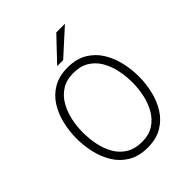

<svg xmlns="http://www.w3.org/2000/svg" viewBox="-253 -1067 1225 1225"><g transform="rotate(-45 360.0 -454.5)"><path d="M360.5 12Q283 12 229 -19.8Q175 -51.5 142.2 -104.2Q109.5 -157 94.5 -221Q79.5 -285 79.5 -350Q79.5 -415 94.5 -479Q109.5 -543 142.2 -595.8Q175 -648.5 229 -680.2Q283 -712 360.5 -712Q438 -712 491.8 -680.2Q545.5 -648.5 578.5 -595.8Q611.5 -543 626.5 -479Q641.5 -415 641.5 -350Q641.5 -285 626.5 -221Q611.5 -157 578.5 -104.2Q545.5 -51.5 491.8 -19.8Q438 12 360.5 12ZM360.5 -39.5Q423.5 -39.5 466.5 -67.2Q509.5 -95 535.8 -141Q562 -187 573.8 -241.8Q585.5 -296.5 585.5 -350Q585.5 -409 573.8 -464.2Q562 -519.5 535.8 -564Q509.5 -608.5 466.5 -634.8Q423.5 -661 360.5 -661Q298 -661 254.8 -633.2Q211.5 -605.5 185.2 -559.5Q159 -513.5 147.2 -458.8Q135.5 -404 135.5 -350Q135.5 -291.5 147.2 -236Q159 -180.5 185.2 -136Q211.5 -91.5 254.8 -65.5Q298 -39.5 360.5 -39.5ZM319.5 -765 467.5 -921H545.5L373.5 -765Z"/></g></svg>

Font: Overpass ExtraLight
Style: Regular
Weight: 250
Designer: Delve Withrington, Dave Bailey, Thomas Jockin
Foundry: Delve Fonts LLC
Version: Version 4.000